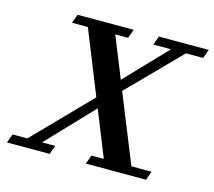

<svg xmlns="http://www.w3.org/2000/svg" viewBox="-97 -781 1002 899"><g transform="rotate(15 404.5 -331.5)"><path d="M7.8 0 23.9 -43H95.2L357.4 -312.5L233.9 -620.1H156.7L172.9 -663.1H444.8L428.7 -620.1H366.7L446.8 -421.4L636.7 -620.1H551.3L566.9 -663.1H808.6L792.5 -620.1H709.5L466.3 -372.6L599.6 -43H697.3L682.1 0H390.1L405.8 -43H465.8L377 -264.2L166.5 -43H230.5L214.8 0Z"/></g></svg>

Font: Elstob 6pt SemiBold
Style: Italic
Weight: 600
Italic angle: -20°
Designer: Peter S. Baker
Version: Version 1.015